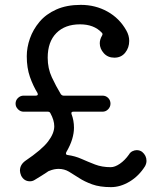

<svg xmlns="http://www.w3.org/2000/svg" viewBox="-20 -726 667 789"><path d="M564 -102Q582 -87 582 -65Q582 -54 576 -43Q551 -3 513 20Q475 43 436 43Q390 43 358.5 31.5Q327 20 305 5.5Q283 -9 263.5 -20.5Q244 -32 221 -32Q202 -32 183 -24Q180 -23 178 -22Q176 -21 174 -19Q163 -12 150 -3.5Q137 5 123 13Q114 19 103 19Q79 19 67 -4Q62 -16 62 -25Q62 -49 84 -65Q152 -111 177.5 -144.5Q203 -178 203 -207Q203 -232 187 -261Q184 -267 177 -267H77Q64 -267 54 -277Q44 -287 44 -300Q44 -314 54 -323.5Q64 -333 77 -333H127Q139 -333 134 -344Q116 -373 103 -410Q90 -447 90 -495Q90 -531 103 -568Q116 -605 142.5 -636.5Q169 -668 211.5 -687Q254 -706 312 -706Q372 -706 421.5 -678.5Q471 -651 499 -601Q511 -580 511 -558Q511 -530 494.5 -509.5Q478 -489 450 -489Q423 -489 406.5 -507.5Q390 -526 390 -548Q390 -564 399 -579Q404 -587 398 -592Q366 -626 309 -626Q247 -626 211.5 -590Q176 -554 176 -489Q176 -445 193 -408.5Q210 -372 230 -339Q235 -333 241 -333H401Q415 -333 424.5 -323.5Q434 -314 434 -300Q434 -287 424.5 -277Q415 -267 401 -267H281Q271 -267 274 -257Q279 -244 281.5 -230Q284 -216 284 -201Q284 -179 276.5 -154Q269 -129 252 -100Q251 -98 251 -95Q251 -90 258 -89Q288 -85 315 -73Q342 -61 370.5 -50Q399 -39 435 -39Q452 -39 472.5 -53Q493 -67 510 -91Q515 -100 524 -104.5Q533 -109 542 -109Q554 -109 564 -102Z"/></svg>

Font: Kiwi Maru Medium
Style: Regular
Weight: 500
Designer: Hiroki-Chan
Version: Version 1.100